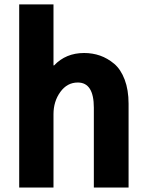

<svg xmlns="http://www.w3.org/2000/svg" viewBox="-20 -844 651 864"><path d="M66.4 0V-824.2H220.7V-549.8H223.6Q276.4 -605.5 358.4 -605.5Q396.5 -605.5 430.2 -593.8Q463.9 -582 493.7 -557.1Q523.4 -532.2 541 -485.8Q558.6 -439.5 558.6 -377V0H402.3V-359.4Q402.3 -472.7 330.1 -472.7Q282.2 -472.7 251.5 -430.2Q220.7 -387.7 220.7 -330.1V0Z"/></svg>

Font: Gothic A1 Black
Style: Regular
Weight: 900
Version: Version 2.50